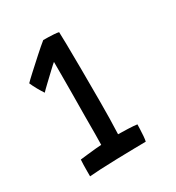

<svg xmlns="http://www.w3.org/2000/svg" viewBox="-106 -703 482 526"><g transform="rotate(-30 135.0 -440.0)"><path d="M154 -308Q166 -308 184.8 -307.2Q203.5 -306.5 213.5 -305Q213.5 -300 213 -289.5Q212.5 -279 211.8 -268.5Q211 -258 209.5 -252.5Q198.5 -252.5 173 -252Q147.5 -251.5 118 -250.8Q88.5 -250 64 -248.8Q39.5 -247.5 30 -246.5Q30 -253.5 30 -263Q30 -272.5 30.2 -282.2Q30.5 -292 31 -299Q38 -300 52.2 -301.5Q66.5 -303 80.5 -304.5Q94.5 -306 99.5 -306Q100 -313.5 100 -339.5Q100 -365.5 100.2 -399.8Q100.5 -434 100.8 -469Q101 -504 101 -530.8Q101 -557.5 101 -567.5Q97 -564.5 83.8 -552Q70.5 -539.5 56.5 -526.2Q42.5 -513 37 -507Q31 -516 24.2 -528Q17.5 -540 13 -550.5Q18 -556 35.5 -572Q53 -588 73 -606Q93 -624 105.5 -634Q112 -634 120.8 -633.8Q129.5 -633.5 138.8 -633Q148 -632.5 154 -631Q154.5 -626 155 -594Q155.5 -562 155.8 -513.2Q156 -464.5 156 -409.5Q156 -383 155.5 -356.8Q155 -330.5 154 -308Z"/></g></svg>

Font: Grandstander Thin Light
Style: Regular
Weight: 300
Version: Version 1.200